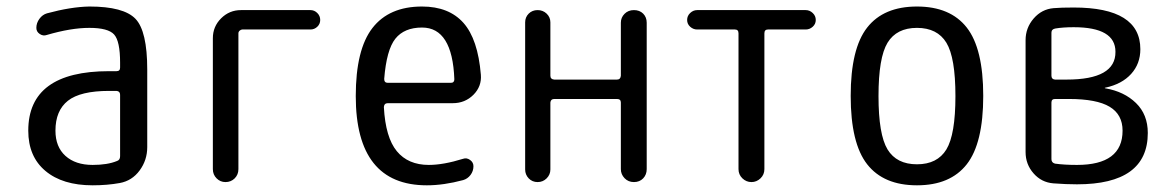

<svg xmlns="http://www.w3.org/2000/svg" viewBox="-20 -550 3540 580"><path d="M309.6 -275.4Q222.7 -275.4 185.1 -245.6Q147.5 -215.8 147.5 -155.3Q147.5 -106.4 177.7 -79.1Q208 -51.8 259.8 -51.8Q304.7 -51.8 333 -63.5Q342.8 -66.4 342.8 -78.1V-263.7Q342.8 -274.4 332 -275.4ZM259.8 9.8Q168.9 9.8 117.2 -33.7Q65.4 -77.1 65.4 -155.3Q65.4 -335 309.6 -335H332Q342.8 -335 342.8 -345.7V-360.4Q342.8 -425.8 324.7 -445.8Q306.6 -465.8 250 -465.8Q194.3 -465.8 121.1 -444.3Q110.4 -440.4 100.1 -447.3Q89.8 -454.1 89.8 -465.8Q89.8 -480.5 99.1 -493.2Q108.4 -505.9 122.1 -509.8Q194.3 -529.3 250 -530.3Q353.5 -530.3 389.2 -493.2Q424.8 -456.1 424.8 -339.8V-105.5Q424.8 -66.4 401.9 -35.2Q378.9 -3.9 341.8 2.9Q303.7 9.8 259.8 9.8Z M661.1 0Q645.5 0 634.3 -11.2Q623 -22.5 623 -39.1V-434.6Q623 -469.7 647.9 -494.6Q672.9 -519.5 708 -519.5H918Q929.7 -519.5 938.5 -510.7Q947.3 -502 947.3 -489.7Q947.3 -477.5 938.5 -469.2Q929.7 -460.9 918 -460.9H711.9Q708 -460.9 704.1 -457.5Q700.2 -454.1 700.2 -449.2V-39.1Q700.2 -22.5 689 -11.2Q677.7 0 661.1 0Z M1254.9 -466.8Q1201.2 -466.8 1174.3 -433.1Q1147.5 -399.4 1140.6 -311.5Q1140.6 -299.8 1151.4 -299.8H1341.8Q1352.5 -299.8 1352.5 -310.5Q1346.7 -466.8 1254.9 -466.8ZM1269.5 9.8Q1054.7 9.8 1054.7 -259.8Q1054.7 -400.4 1105 -465.3Q1155.3 -530.3 1254.9 -530.3Q1335.9 -530.3 1379.9 -481Q1423.8 -431.6 1432.6 -324.2Q1435.5 -289.1 1410.2 -263.7Q1384.8 -238.3 1347.7 -238.3H1151.4Q1140.6 -238.3 1139.6 -226.6Q1144.5 -134.8 1178.7 -93.3Q1212.9 -51.8 1275.4 -51.8Q1319.3 -51.8 1378.9 -70.3Q1389.6 -74.2 1399.9 -66.9Q1410.2 -59.6 1410.2 -47.9Q1410.2 -33.2 1401.4 -21.5Q1392.6 -9.8 1378.9 -5.9Q1320.3 9.8 1269.5 9.8Z M1566.4 -38.1V-482.4Q1566.4 -498 1577.1 -508.8Q1587.9 -519.5 1604 -519.5Q1620.1 -519.5 1631.3 -508.8Q1642.6 -498 1642.6 -482.4V-321.3Q1642.6 -310.5 1654.3 -309.6H1843.8Q1854.5 -309.6 1855.5 -321.3V-481.4Q1855.5 -497.1 1866.7 -508.3Q1877.9 -519.5 1895 -519.5Q1912.1 -519.5 1922.9 -508.8Q1933.6 -498 1933.6 -481.4V-39.1Q1933.6 -22.5 1922.9 -11.2Q1912.1 0 1895 0Q1877.9 0 1866.7 -11.7Q1855.5 -23.4 1855.5 -39.1V-240.2Q1855.5 -251 1843.8 -251H1654.3Q1643.6 -251 1642.6 -240.2V-38.1Q1642.6 -22.5 1631.3 -11.2Q1620.1 0 1604 0Q1587.9 0 1577.1 -11.2Q1566.4 -22.5 1566.4 -38.1Z M2085.9 -460.9Q2074.2 -460.9 2064.9 -469.2Q2055.7 -477.5 2055.7 -489.7Q2055.7 -502 2064.9 -510.7Q2074.2 -519.5 2085.9 -519.5H2414.1Q2425.8 -519.5 2435.1 -510.7Q2444.3 -502 2444.3 -489.7Q2444.3 -477.5 2435.1 -469.2Q2425.8 -460.9 2414.1 -460.9H2299.8Q2289.1 -460.9 2289.1 -449.2V-39.1Q2289.1 -22.5 2277.3 -11.2Q2265.6 0 2250 0Q2234.4 0 2222.7 -11.2Q2210.9 -22.5 2210.9 -39.1V-449.2Q2210.9 -460.9 2200.2 -460.9Z M2838.9 -420.9Q2811.5 -465.8 2750 -465.8Q2688.5 -465.8 2661.1 -420.9Q2633.8 -376 2633.8 -259.8Q2633.8 -143.6 2661.1 -98.6Q2688.5 -53.7 2750 -53.7Q2811.5 -53.7 2838.9 -98.6Q2866.2 -143.6 2866.2 -259.8Q2866.2 -376 2838.9 -420.9ZM2900.4 -53.7Q2850.6 9.8 2750 9.8Q2649.4 9.8 2599.6 -53.7Q2549.8 -117.2 2549.8 -260.3Q2549.8 -403.3 2599.6 -466.8Q2649.4 -530.3 2750 -530.3Q2850.6 -530.3 2900.4 -466.8Q2950.2 -403.3 2950.2 -260.3Q2950.2 -117.2 2900.4 -53.7Z M3156.2 -240.2V-69.3Q3156.2 -58.6 3167 -55.7Q3195.3 -51.8 3233.4 -51.8Q3371.1 -51.8 3371.1 -155.3Q3371.1 -204.1 3332 -227.5Q3293 -251 3209 -251H3167Q3156.2 -251 3156.2 -240.2ZM3156.2 -451.2V-321.3Q3156.2 -310.5 3167 -309.6H3202.1Q3350.6 -309.6 3349.6 -393.6Q3349.6 -467.8 3223.6 -467.8Q3191.4 -467.8 3168 -463.9Q3156.2 -461.9 3156.2 -451.2ZM3162.1 3.9Q3126 1 3102.1 -26.4Q3078.1 -53.7 3078.1 -90.8V-428.7Q3078.1 -465.8 3102.5 -494.1Q3127 -522.5 3163.1 -525.4Q3184.6 -527.3 3223.6 -527.3Q3424.8 -527.3 3424.8 -401.4Q3424.8 -357.4 3397 -326.7Q3369.1 -295.9 3319.3 -285.2Q3317.4 -285.2 3317.4 -284.2Q3317.4 -283.2 3319.3 -283.2Q3376 -273.4 3411.6 -238.8Q3447.3 -204.1 3447.3 -148.4Q3447.3 6.8 3233.4 6.8Q3200.2 6.8 3162.1 3.9Z"/></svg>

Font: Rounded-X Mgen+ 1mn regular
Style: Regular
Weight: 400
Designer: [Source Han Sans]
Ryoko NISHIZUKA  (kana & ideographs); Paul D. Hunt (Latin, Greek & Cyrillic); Wenlong ZHANG  (bopomofo
Version: Version 1.059.20150602